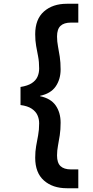

<svg xmlns="http://www.w3.org/2000/svg" viewBox="-20 -831 496 1020"><path d="M335 169Q260 169 213.5 128Q167 87 167 7Q167 -27 172 -55Q177 -83 182.5 -112Q188 -141 188 -176Q188 -199 179 -219Q170 -239 148.5 -253.5Q127 -268 89 -273V-369Q127 -375 148.5 -389Q170 -403 179 -423Q188 -443 188 -467Q188 -503 182.5 -531Q177 -559 172 -587Q167 -615 167 -649Q167 -729 213.5 -770Q260 -811 335 -811H396V-711H357Q320 -711 301.5 -693.5Q283 -676 283 -637Q283 -611 288 -585Q293 -559 297.5 -529.5Q302 -500 302 -462Q302 -410 276 -372Q250 -334 193 -322V-320Q250 -308 276 -270.5Q302 -233 302 -179Q302 -142 297.5 -112.5Q293 -83 288 -57Q283 -31 283 -5Q283 34 301.5 51.5Q320 69 357 69H396V169Z"/></svg>

Font: DM Sans 24pt SemiBold
Style: Regular
Weight: 600
Designer: Colophon Foundry, Jonny Pinhorn
Foundry: Colophon Foundry
Version: Version 4.004;gftools[0.9.30]